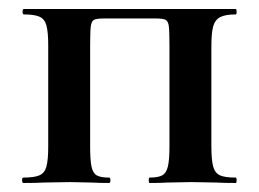

<svg xmlns="http://www.w3.org/2000/svg" viewBox="-20 -406 575 426"><path d="M503 0Q475 0 460 -1L404 -2L352 -1Q337 0 312 0Q310 0 310 -6Q310 -12 312 -12Q331 -12 340 -17Q349 -22 352.5 -36.5Q356 -51 356 -81V-305Q356 -338 354.5 -348.5Q353 -359 347.5 -362Q342 -365 326 -365H211Q194 -365 188.5 -362Q183 -359 181.5 -348Q180 -337 180 -303V-81Q180 -51 183 -36.5Q186 -22 194.5 -17Q203 -12 222 -12Q225 -12 225 -6Q225 0 222 0Q198 0 184 -1L135 -2L77 -1Q61 0 32 0Q29 0 29 -6Q29 -12 32 -12Q56 -12 67.5 -17Q79 -22 83 -36.5Q87 -51 87 -81V-305Q87 -335 83 -349.5Q79 -364 67.5 -369Q56 -374 33 -374Q30 -374 30 -380Q30 -386 33 -386H503Q505 -386 505 -380Q505 -374 503 -374Q480 -374 468.5 -368Q457 -362 453 -347.5Q449 -333 449 -303V-81Q449 -51 453 -36.5Q457 -22 468 -17Q479 -12 503 -12Q505 -12 505 -6Q505 0 503 0Z"/></svg>

Font: Cormorant Garamond
Style: Bold
Weight: 700
Designer: Christian Thalmann (Catharsis Fonts)
Foundry: Catharsis Fonts
Version: Version 4.000